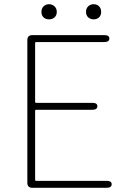

<svg xmlns="http://www.w3.org/2000/svg" viewBox="-20 -893 602 913"><path d="M134 0Q110 0 110 -24V-702Q110 -726 134 -726H476Q500 -726 500 -710Q500 -693 476 -693H152Q147 -693 147 -688V-409Q147 -404 152 -404H419Q443 -404 443 -388Q443 -371 419 -371H152Q147 -371 147 -366V-38Q147 -33 152 -33H487Q511 -33 511 -17Q511 0 487 0ZM213 -801Q197 -801 187 -810.5Q177 -820 177 -836.5Q177 -853 187.5 -863Q198 -873 213 -873Q228 -873 239 -863Q250 -853 250 -836.5Q250 -820 239.5 -810.5Q229 -801 213 -801ZM425.5 -801Q410 -801 399.5 -810.5Q389 -820 389 -836.5Q389 -853 399.5 -863Q410 -873 425.5 -873Q441 -873 451 -863Q461 -853 461 -836.5Q461 -820 451 -810.5Q441 -801 425.5 -801Z"/></svg>

Font: Resource Han Rounded JP ExtraLight
Style: Regular
Weight: 250
Designer: Cyano Hao (round all glyphs); Ryoko NISHIZUKA 西塚涼子 (kana, bopomofo & ideographs); Paul D. Hunt (Latin, Greek & Cyrillic)
Foundry: Cyano Hao
Version: 0.990